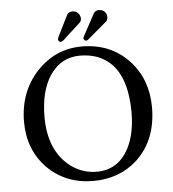

<svg xmlns="http://www.w3.org/2000/svg" viewBox="-57 -887 855 950"><g transform="rotate(-5 370.5 -412.5)"><path d="M507.8 -792Q507.3 -779.3 501 -772L401.9 -688Q397.9 -685.5 394 -685.1Q384.8 -685.1 381.3 -694.3Q380.9 -696.8 380.9 -698.2Q381.3 -703.1 384.8 -709L443.8 -817.9Q452.6 -829.6 466.8 -830.1Q499.5 -830.1 506.8 -800.8Q507.8 -795.9 507.8 -792ZM377 -796.9Q376 -783.7 370.1 -777.8L282.2 -697.3Q273.4 -690.4 268.1 -689.9Q256.3 -691.4 254.9 -702.1Q255.4 -708.5 257.3 -712.9L312 -823.2Q320.8 -835 338.9 -835Q360.4 -835 372.1 -814.9Q376.5 -805.7 377 -796.9ZM355 -613.8Q261.2 -613.8 205.6 -531.2Q155.3 -454.6 154.8 -327.1Q154.8 -165.5 252 -84Q312.5 -34.2 389.2 -34.2Q495.6 -34.2 548.3 -133.8Q585.4 -204.6 585.9 -310.1Q585.9 -544.9 441.4 -599.6Q402.3 -613.8 355 -613.8ZM689 -329.1Q689 -165 585.9 -69.8Q498.5 9.3 369.1 9.8Q231.4 9.8 140.6 -81.5Q52.2 -171.9 51.8 -310.1Q51.8 -460.9 147 -562Q238.3 -657.7 368.2 -658.2Q511.2 -658.2 602.5 -561Q688.5 -468.3 689 -329.1Z"/></g></svg>

Font: Linux Biolinum Capitals O
Style: Small Caps
Weight: 400
Designer: Philipp H. Poll
Foundry: Philipp H. Poll
Version: Version 1.0.4